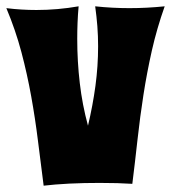

<svg xmlns="http://www.w3.org/2000/svg" viewBox="-29 -586 544 611"><path d="M495.1 -565.9Q470.2 -495.6 454.3 -425.3Q438.5 -355 427.5 -284.2Q416.5 -213.4 408.7 -142.6Q400.9 -71.8 392.1 -1Q370.6 -2.4 344 -3.2Q317.4 -3.9 288.1 -3.9Q264.2 -3.9 239.5 -3.4Q214.8 -2.9 191.4 -1.7Q168 -0.5 147.2 1.2Q126.5 2.9 109.9 4.9Q100.6 -66.9 91.8 -137.9Q83 -209 70.3 -279.5Q57.6 -350.1 39.1 -420.2Q20.5 -490.2 -8.8 -560.1Q38.6 -554.2 86.9 -554.2Q154.3 -554.2 221.2 -565.9Q218.8 -539.6 217.8 -513.7Q216.8 -487.8 216.8 -461.9Q216.8 -390.6 224.9 -321.5Q232.9 -252.4 251 -186Q266.1 -249.5 274.7 -312.5Q283.2 -375.5 283.2 -439Q283.2 -471.2 280.8 -502.7Q278.3 -534.2 273.9 -565.9Q328.1 -560.1 382.8 -560.1Q438 -560.1 495.1 -565.9Z"/></svg>

Font: Spicy Rice
Style: Regular
Weight: 400
Version: Version 1.000